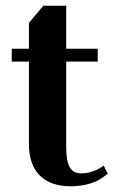

<svg xmlns="http://www.w3.org/2000/svg" viewBox="-20 -640 396 670"><path d="M81 -136V-425H21V-470H81V-560L131 -620H211V-470H321V-425H211V-130Q211 -76 224 -55.5Q237 -35 263 -35Q291 -35 319 -48Q330 -54 342 -62L356 -34Q343 -23 325 -12Q283 10 226 10Q157 10 119 -27.5Q81 -65 81 -136Z"/></svg>

Font: Philosopher
Style: Bold
Weight: 700
Designer: Jovanny Lemonad
Foundry: Jovanny Lemonad
Version: Version 2.000